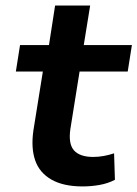

<svg xmlns="http://www.w3.org/2000/svg" viewBox="-20 -660 494 690"><path d="M277 10Q208 10 165 -14.5Q122 -39 106.5 -83.5Q91 -128 100 -191L134 -403H37L52 -498H156L178 -640H304L281 -498H454L439 -403H266L233 -197Q225 -143 246 -119.5Q267 -96 315 -96Q334 -96 353 -99.5Q372 -103 390 -109L393 -14Q369 -1 338.5 4.5Q308 10 277 10Z"/></svg>

Font: Nunito Sans 8pt
Style: Bold Italic
Weight: 700
Italic angle: -9°
Version: Version 3.101;gftools[0.9.27]